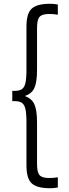

<svg xmlns="http://www.w3.org/2000/svg" viewBox="-20 -867 364 1016"><path d="M111 -359Q148 -346 162 -315Q176 -284 176 -219V2Q176 45 189.5 60Q203 75 240 75Q266 75 286 71V125Q266 129 245 129Q176 129 148 103.5Q120 78 120 8V-219Q120 -267 114.5 -290.5Q109 -314 95.5 -323Q82 -332 56 -332H45V-386H56Q82 -386 95.5 -395Q109 -404 114.5 -427.5Q120 -451 120 -499V-726Q120 -796 148 -821.5Q176 -847 245 -847Q266 -847 286 -843V-789Q266 -793 240 -793Q203 -793 189.5 -778Q176 -763 176 -720V-499Q176 -432 162 -401.5Q148 -371 111 -359Z"/></svg>

Font: Biryani ExtraLight
Style: Regular
Weight: 275
Designer: Dan Reynolds and Mathieu Reguer
Foundry: Dan Reynolds and Mathieu Reguer
Version: Version 1.004; ttfautohint (v1.1) -l 5 -r 5 -G 72 -x 0 -D la